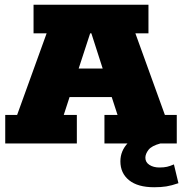

<svg xmlns="http://www.w3.org/2000/svg" viewBox="-20 -603 770 807"><path d="M2 0V-120H52L176 -463H121V-583H604V-463H549L673 -120H723V0H419V-120H474L434 -243L493 -195H229L288 -243L248 -120H303V0ZM295 -267 264 -315H458L427 -267L364 -463H359ZM628 184Q559 184 522.5 154.5Q486 125 486 75Q486 31 518 -2.5Q550 -36 600 -52L654 0Q617 10 604 27Q591 44 591 60Q591 79 608 90Q625 101 650 101Q669 101 682 98Q695 95 711 88L730 167Q701 177 679 180.5Q657 184 628 184Z"/></svg>

Font: Rokkitt Black
Style: Regular
Weight: 900
Designer: Vernon Adams
Foundry: Vernon Adams
Version: Version 3.103